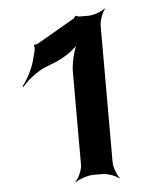

<svg xmlns="http://www.w3.org/2000/svg" viewBox="-54 -786 742 860"><g transform="rotate(-5 317.0 -356.0)"><path d="M424 -50V-662C424 -686 438 -723 450 -736L448 -738C435 -726 398 -712 374 -712H332C329 -712 318 -715 318 -717L314 -716C314 -714 307 -705 304 -704L140 -609C136 -606 123 -602 120 -604L118 -600C121 -598 121 -584 120 -579L108 -533C98 -494 71 -446 52 -423L56 -420C75 -444 117 -479 154 -496L194 -512C244 -530 302 -570 320 -598L316 -600C298 -572 282 -510 282 -467V-50C282 -26 265 11 250 24L252 26C268 14 308 0 332 0H374C398 0 435 14 448 26L450 24C438 11 424 -26 424 -50Z"/></g></svg>

Font: Asimov
Style: EdgeWide
Weight: 500
Designer: Google
Version: Version 2.000980: 2014